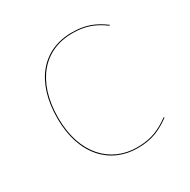

<svg xmlns="http://www.w3.org/2000/svg" viewBox="-127 -646 763 773"><g transform="rotate(-30 254.5 -259.0)"><path d="M302.1 -527.2C166 -527.2 79.3 -426 79.3 -256.1C79.3 -86.1 174.4 9.1 300.4 9.1C371.1 9.1 411.6 -12.9 454.9 -44L451.9 -46.4C408.8 -15.6 368.8 5.2 300.3 5.2C176.9 5.2 83.4 -88.7 83.4 -256.1C83.4 -423.6 169.6 -523.4 302.2 -523.4C363.2 -523.4 403 -507.4 447.7 -474.8L450.8 -477.2C405.4 -510.4 365.3 -527.2 302.1 -527.2Z"/></g></svg>

Font: Fira Sans Four
Style: Regular
Weight: 100
Designer: Carrois Corporate & Edenspiekermann AG
Foundry: Carrois Corporate GbR & Edenspiekermann AG
Version: Version 4.203;PS 004.203;hotconv 1.0.88;makeotf.lib2.5.64775